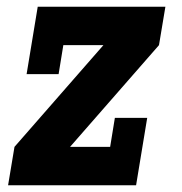

<svg xmlns="http://www.w3.org/2000/svg" viewBox="-20 -550 540 570"><path d="M4 0 23 -114 287 -416H168L154 -330H59L92 -530H471L452 -416L188 -114H307L321 -200H417L384 0Z"/></svg>

Font: Iosevka Slab Heavy Oblique
Style: Regular
Weight: 900
Italic angle: -9°
Monospace: yes
Designer: Belleve Invis
Foundry: Belleve Invis
Version: Version 11.1.1; ttfautohint (v1.8.3)